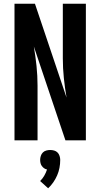

<svg xmlns="http://www.w3.org/2000/svg" viewBox="-20 -755 540 1033"><path d="M58 0V-735H168L338 -230Q329 -282 323.5 -335Q318 -388 318 -441V-735H442V0H332L162 -505Q171 -453 176.5 -400Q182 -347 182 -294V0ZM239 258 196 219Q209 206 218 190.5Q227 175 233 157Q224 155 217 150Q210 145 205 138Q200 131 198 122.5Q196 114 196 105Q196 95 199.5 84Q203 73 210.5 65.5Q218 58 228.5 55Q239 52 250 52Q261 52 271.5 55Q282 58 289.5 65.5Q297 73 300.5 84Q304 95 304 105Q304 127 300 148Q296 169 287.5 188.5Q279 208 267 225.5Q255 243 239 258Z"/></svg>

Font: Iosevka Curly Extrabold
Style: Regular
Weight: 800
Monospace: yes
Designer: Belleve Invis
Foundry: Belleve Invis
Version: Version 22.1.2; ttfautohint (v1.8.4)